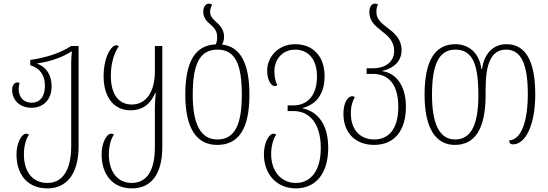

<svg xmlns="http://www.w3.org/2000/svg" viewBox="-20 -790 3027 1060"><path d="M242 250C346 250 414 173 414 16V-536H373C311 -496 235 -472 147 -459V-430C202 -413 228 -374 228 -316C228 -257 201 -223 154 -223C111 -223 83 -253 83 -300C83 -311 85 -321 88 -333C84 -334 79 -335 76 -335C58 -335 47 -317 47 -294C47 -238 88 -195 154 -195C216 -195 265 -236 265 -315C265 -369 241 -418 186 -438V-440C257 -450 321 -472 373 -505H377C374 -482 373 -460 373 -438V17C373 151 324 220 242 220C156 220 112 154 112 63C112 19 122 -21 140 -47C135 -50 131 -52 125 -52C98 -52 71 2 71 62C71 175 133 250 242 250Z M708 250C809 250 876 179 876 22V-536H835V-395C835 -289 791 -213 707 -213C639 -213 592 -264 592 -371C592 -456 617 -506 636 -535C631 -539 626 -540 621 -540C596 -540 552 -479 552 -368C552 -252 610 -181 700 -181C770 -181 813 -219 837 -277H840C837 -247 835 -218 835 -190V23C835 157 787 220 707 220C626 220 581 154 581 63C581 19 591 -21 609 -47C605 -50 600 -52 594 -52C567 -52 541 2 541 62C541 175 603 250 708 250Z M1206 -544C1213 -557 1217 -571 1217 -586C1217 -630 1191 -653 1170 -672C1154 -686 1140 -702 1140 -724C1140 -738 1144 -753 1151 -763C1146 -768 1140 -770 1133 -770C1114 -770 1102 -748 1102 -726C1102 -691 1123 -670 1144 -653C1162 -637 1179 -619 1179 -586C1179 -571 1177 -557 1171 -545C1057 -540 1003 -450 1003 -267C1003 -77 1068 10 1179 10C1296 10 1357 -76 1357 -267C1357 -443 1306 -533 1206 -544ZM1180 -20C1086 -20 1044 -107 1044 -267C1044 -434 1081 -516 1181 -516C1279 -516 1315 -435 1315 -267C1315 -109 1280 -20 1180 -20Z M1614 250C1719 250 1792 173 1792 26C1792 -110 1729 -175 1651 -192V-194C1729 -214 1772 -275 1772 -369C1772 -484 1704 -546 1609 -546C1516 -546 1455 -476 1455 -399C1455 -348 1477 -315 1496 -315C1501 -315 1506 -316 1511 -319C1498 -348 1495 -370 1495 -397C1495 -464 1541 -516 1609 -516C1680 -516 1730 -465 1730 -368C1730 -265 1680 -208 1598 -208H1568V-177H1600C1689 -177 1751 -108 1751 27C1751 151 1697 220 1613 220C1530 220 1477 152 1477 62C1477 19 1487 -21 1505 -47C1501 -50 1496 -52 1490 -52C1463 -52 1437 2 1437 61C1437 173 1508 250 1614 250Z M2045 10C2156 10 2221 -67 2221 -200C2221 -322 2163 -387 2091 -397V-399C2160 -414 2197 -458 2197 -512C2197 -579 2152 -612 2112 -642C2083 -664 2058 -687 2058 -723C2058 -741 2060 -754 2067 -764C2063 -768 2058 -770 2050 -770C2031 -770 2019 -750 2019 -724C2019 -675 2049 -649 2082 -623C2119 -594 2156 -566 2156 -509C2156 -448 2107 -413 2038 -413H2004V-382H2038C2129 -382 2179 -320 2179 -200C2179 -83 2130 -20 2045 -20C1974 -20 1917 -68 1917 -164C1917 -207 1927 -233 1939 -254C1934 -257 1930 -259 1925 -259C1900 -259 1876 -223 1876 -162C1876 -48 1951 10 2045 10Z M2491 10C2601 10 2661 -76 2661 -267V-298C2661 -441 2693 -516 2774 -516C2859 -516 2894 -433 2894 -269C2894 -126 2860 -18 2791 -15C2791 -2 2797 7 2812 7C2882 7 2935 -101 2935 -269C2935 -460 2878 -546 2776 -546C2710 -546 2654 -503 2641 -408H2638C2626 -503 2563 -546 2494 -546C2380 -546 2324 -453 2324 -267C2324 -78 2388 10 2491 10ZM2492 -20C2406 -20 2365 -107 2365 -267C2365 -432 2402 -516 2494 -516C2586 -516 2621 -441 2621 -267C2621 -110 2586 -20 2492 -20Z"/></svg>

Font: Noto Serif Georgian Condensed ExtraLight
Style: Regular
Weight: 200
Width: 3
Designer: Monotype Design Team, Akaki Razmadze
Foundry: Google LLC
Version: Version 2.003